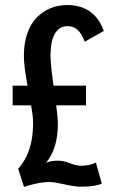

<svg xmlns="http://www.w3.org/2000/svg" viewBox="-20 -726 490 760"><path d="M75 14 52 -58Q111 -123 111 -237.5Q111 -266 103 -309H30V-387H89Q74.5 -463 74.5 -505Q74.5 -555 88.2 -594Q102 -633 125.8 -657Q149.5 -681 180 -693.5Q210.5 -706 246 -706Q353.5 -706 391 -603.5L315.5 -561Q305 -590 288.8 -606.2Q272.5 -622.5 246 -622.5Q216 -622.5 198 -594Q180 -565.5 180 -505Q180 -471 192 -387H320.5V-309H202.5Q209 -261 209 -234.5Q209 -138 162.5 -82Q183 -90 208.5 -90Q232 -90 256.5 -80Q281 -70 300.5 -70Q336 -70 359.5 -82.5L383 0.5Q357 13 300.5 13Q276 13 235.5 3.8Q195 -5.5 178 -5.5Q150 -5.5 117.2 2Q84.5 9.5 75 14Z"/></svg>

Font: League Mono Condensed Medium
Style: Regular
Weight: 500
Width: 1
Designer: Tyler Finck
Foundry: The League of Moveable Type / Tyler Finck
Version: Version 2.210